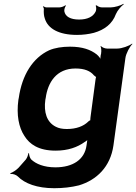

<svg xmlns="http://www.w3.org/2000/svg" viewBox="-20 -784 718 1012"><path d="M438 -31 436 -17C426 57 364 98 272 98C212 98 169 80 144 56C137 48 133 32 133 24H129C129 32 123 48 116 57L78 100C68 111 44 127 34 129L36 133C46 131 65 137 74 146C110 183 175 208 266 208C312 208 356 203 396 193C489 165 562 96 578 -18L641 -478C644 -502 664 -539 678 -552L676 -554C661 -542 622 -528 598 -528H544C533 -528 516 -535 512 -542L510 -539C514 -533 515 -514 513 -504V-502C509 -489 508 -471 511 -462L514 -464C512 -473 501 -488 490 -497C458 -522 415 -538 349 -538C308 -538 269 -532 239 -519C153 -479 96 -389 79 -268L77 -258C66 -178 79 -112 109 -67C136 -24 183 10 273 10C339 10 388 -8 427 -36C436 -41 445 -49 448 -55L444 -56C440 -51 439 -39 438 -31ZM483 -361 457 -166C457 -163 455 -149 456 -148L459 -151C457 -152 446 -145 444 -142C420 -119 383 -104 332 -104C308 -104 289 -108 274 -116C226 -140 210 -193 219 -258L221 -268C232 -349 277 -423 378 -423C427 -423 457 -409 475 -387C477 -385 488 -376 490 -377L488 -381C486 -380 483 -364 483 -361ZM397 -681C352 -681 324 -696 319 -725C318 -733 322 -749 328 -754L324 -756C319 -751 303 -745 293 -745H224C219 -745 212 -749 209 -751L206 -748C209 -746 212 -740 211 -735C210 -718 211 -701 216 -687C232 -633 290 -600 386 -600C417 -600 448 -604 475 -611C531 -627 572 -658 591 -710C599 -729 619 -752 632 -761L631 -764C617 -755 584 -745 564 -745H517C507 -745 493 -751 490 -756L484 -754C488 -749 488 -733 485 -725C472 -696 441 -681 397 -681Z"/></svg>

Font: Asimov
Style: EdgeWideIt
Weight: 500
Designer: Google
Version: Version 2.000980: 2014